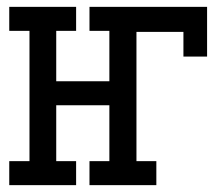

<svg xmlns="http://www.w3.org/2000/svg" viewBox="-20 -540 640 560"><path d="M7 0V-70H66V-450H7V-520H202V-450H144V-303H299V-450H241V-520H584V-375H515V-447H378V-70H436V0H241V-70H299V-233H144V-70H202V0Z"/></svg>

Font: Iosevka HT Extended
Style: Regular
Weight: 400
Width: 7
Monospace: yes
Designer: Belleve Invis
Foundry: Belleve Invis
Version: Version 32.3.0; ttfautohint (v1.8.4)